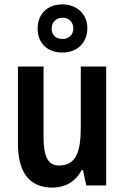

<svg xmlns="http://www.w3.org/2000/svg" viewBox="-20 -847 570 877"><path d="M265 -607C333 -607 379 -652 379 -718C379 -783 331 -827 265 -827C196 -827 152 -783 152 -716C152 -650 196 -607 265 -607ZM266 -669C233 -669 216 -688 216 -717C216 -746 237 -766 266 -766C295 -766 315 -746 315 -717C315 -688 294 -669 266 -669ZM465 -543H349V-267C349 -152 327 -91 249 -91C200 -91 179 -132 179 -217V-543H62V-189C62 -61 114 10 219 10C277 10 325 -17 353 -70H359L374 0H465Z"/></svg>

Font: Noto Sans Lao UI Cond SemBd
Style: Regular
Weight: 600
Width: 3
Designer: Monotype Design Team
Foundry: Monotype Imaging Inc.
Version: Version 2.000